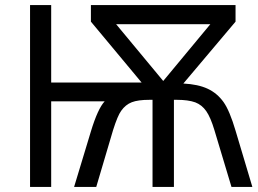

<svg xmlns="http://www.w3.org/2000/svg" viewBox="-20 -734 1014 754"><path d="M337 -649 536 -410H181V-714H98V0H181V-336H391Q364 -307 337 -218L271 0H358L424 -223Q442 -280 456 -299Q473 -323 497.5 -332.5Q522 -342 567 -342H579V0H663V-342H675Q719 -342 747 -332Q773 -322 790 -297.5Q807 -273 822 -223L889 0H971L905 -221Q882 -299 858 -333Q833 -368 795.5 -385.5Q758 -403 700 -406L905 -649V-714H337ZM436 -639H806L621 -416Z"/></svg>

Font: OpenSansMMV
Style: Regular
Weight: 400
Designer: Steve Matteson
Foundry: Ascender Corporation
Version: Version 4.000